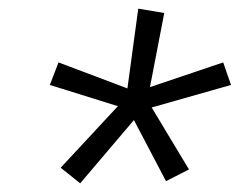

<svg xmlns="http://www.w3.org/2000/svg" viewBox="-20 -841 553 443"><path d="M165 -418 120 -454 252 -596 95 -645 115 -697 274 -637 299 -821 359 -811 326 -640 495 -697 513 -645 330 -593 416 -450 363 -423 289 -564Z"/></svg>

Font: Iosevka Light Oblique
Style: Regular
Weight: 300
Italic angle: -9°
Monospace: yes
Designer: Belleve Invis
Foundry: Belleve Invis
Version: Version 32.5.0; ttfautohint (v1.8.4)